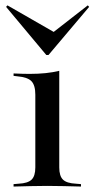

<svg xmlns="http://www.w3.org/2000/svg" viewBox="-20 -685 347 705"><path d="M109.7 -207.3V-337.1Q109.7 -371.8 95.6 -386.7Q81.5 -401.6 43.5 -404.8L29.8 -406.5V-415.3Q50 -414.5 62.5 -414.1Q75 -413.7 88.7 -413.7Q120.2 -413.7 147.6 -416.5Q175 -419.4 197.6 -425V-415.3V-207.3ZM153.2 -2.4Q121 -2.4 92.3 -1.6Q63.7 -0.8 29.8 0V-8.9L48.4 -10.5Q82.3 -12.1 96 -25.4Q109.7 -38.7 109.7 -70.2V-207.3H197.6V-70.2Q197.6 -38.7 211.3 -25.4Q225 -12.1 258.9 -10.5L277.4 -8.9V0Q243.5 -0.8 214.9 -1.6Q186.3 -2.4 153.2 -2.4ZM302.4 -665.3 307.3 -659.7 158.1 -483.1H150L2.4 -659.7L7.3 -665.3L196.8 -556.5L163.7 -557.3Z"/></svg>

Font: Playfair 144pt SemiExpanded Medium
Style: Regular
Weight: 500
Width: 6
Designer: Claus Eggers Sørensen
Foundry: Claus Eggers Sørensen
Version: Version 2.203